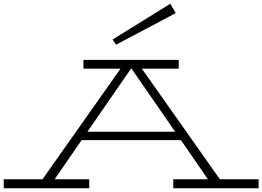

<svg xmlns="http://www.w3.org/2000/svg" viewBox="-27 -1006 1402 1026"><path d="M1355 -48V0H899V-48H1084L940 -257H409L265 -48H450V0H-7V-48H200L617 -639H419V-686H928V-639H731L1148 -48ZM909 -302 676 -639H673L440 -302ZM593 -767 912 -936 883 -986 575 -795Z"/></svg>

Font: BioRhyme Expanded Light
Style: Regular
Weight: 300
Width: 7
Designer: Aoife Mooney
Foundry: Aoife Mooney Type
Version: Version 1.000